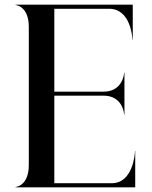

<svg xmlns="http://www.w3.org/2000/svg" viewBox="-20 -800 650 820"><path d="M547 -780H46.5V-778.5C51.5 -778.5 103 -770.5 103 -685V-95C103 -9.5 51.5 -1.5 46.5 -1.5V0H557.5V-155H556.5C556.5 -142.5 547.5 -17.5 457.5 -17.5H212V-391.5H422C502.5 -391.5 510 -318 510 -310.5H511.5V-489.5H510C510 -482 502.5 -408.5 422 -408.5H212V-762.5H446.5C537 -762.5 545.5 -642.5 545.5 -630.5H547Z"/></svg>

Font: Beautique Display Thin
Style: Bold
Weight: 500
Designer: Nhat-Quang Ngo
Version: Version 1.100;Glyphs 3.2.3 (3260)